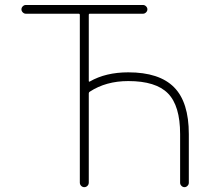

<svg xmlns="http://www.w3.org/2000/svg" viewBox="-20 -775 857 774"><path d="M341.8 -405.3Q337.9 -403.3 337.9 -398.4V-39.1Q337.9 -31.2 332.5 -25.9Q327.1 -20.5 319.8 -20.5Q312.5 -20.5 307.1 -25.9Q301.8 -31.2 301.8 -39.1V-714.8Q301.8 -719.7 296.9 -719.7H84Q77.1 -719.7 71.8 -725.1Q66.4 -730.5 66.4 -737.3Q66.4 -744.1 71.8 -749.5Q77.1 -754.9 84 -754.9H556.6Q563.5 -754.9 568.8 -749.5Q574.2 -744.1 574.2 -737.3Q574.2 -730.5 568.8 -725.1Q563.5 -719.7 556.6 -719.7H341.8Q337.9 -719.7 337.9 -714.8V-449.2Q337.9 -444.3 341.8 -446.3Q406.2 -483.4 497.1 -483.4Q622.1 -483.4 681.6 -423.3Q741.2 -363.3 741.2 -234.4V-38.1Q741.2 -31.2 735.8 -25.9Q730.5 -20.5 723.6 -20.5Q716.8 -20.5 711.4 -25.9Q706.1 -31.2 706.1 -38.1V-234.4Q706.1 -348.6 657.2 -398.4Q608.4 -448.2 497.1 -448.2Q407.2 -448.2 341.8 -405.3Z"/></svg>

Font: Gen Jyuu Gothic ExtraLight
Style: Regular
Weight: 100
Designer: [Source Han Sans]
Ryoko NISHIZUKA  (kana & ideographs); Paul D. Hunt (Latin, Greek & Cyrillic); Wenlong ZHANG  (bopomofo
Version: Version 1.002.20150607